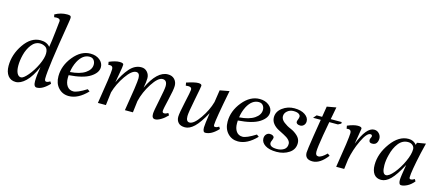

<svg xmlns="http://www.w3.org/2000/svg" viewBox="-52 -1263 4133 1807"><g transform="rotate(15 2015.0 -360.0)"><path d="M110.8 -145.5Q110.8 -97.7 125 -71.3Q139.2 -44.9 163.1 -44.9Q187 -44.9 229 -94.7Q271 -144.5 302.7 -211.4Q334 -278.3 334 -323.2Q334 -368.2 309.6 -383.8Q285.2 -399.4 256.8 -399.9Q208 -399.9 173.8 -355.5Q139.6 -310.5 125 -252Q110.4 -193.4 110.8 -145.5ZM470.2 -707Q470.2 -692.9 462.9 -650.9Q386.7 -194.8 387.2 -94.2Q387.2 -67.4 403.8 -66.9Q420.9 -66.9 440.9 -80.1L453.1 -60.1Q388.2 9.8 331.1 9.8Q300.8 9.8 300.8 -44.9Q300.8 -99.6 315.9 -186Q272 -85 222.2 -37.6Q172.9 9.8 125 9.8Q77.1 9.8 49.8 -25.4Q22.9 -61 22.9 -120.1Q22.9 -231 91.3 -330.6Q159.7 -430.2 252.9 -430.2Q314 -430.2 346.2 -391.1Q356 -447.3 366.7 -546.9Q377.9 -646 377.9 -650.9Q377.9 -674.8 342.8 -674.8Q327.6 -674.8 318.8 -672.9L313 -698.2Q370.1 -730.5 432.1 -730Q452.1 -730 460.9 -725.6Q469.7 -721.2 470.2 -707Z M737.8 -399.9Q671.9 -399.9 628.4 -318.8Q602.5 -268.1 595.7 -212.9Q690.9 -219.7 742.7 -254.4Q794.4 -289.1 794.4 -337.9Q794.4 -363.8 780 -381.8Q765.6 -399.9 737.8 -399.9ZM865.7 -332Q865.7 -276.9 798.6 -233.9Q731.4 -190.9 591.8 -181.2Q590.8 -172.4 590.8 -153.8Q590.8 -104 612.3 -74.5Q633.8 -44.9 672.9 -44.9Q711.9 -44.9 799.8 -100.1L821.8 -84Q732.9 8.8 642.6 8.8Q581.5 8.8 541.5 -34.2Q501.5 -77.1 501.5 -147Q501.5 -251 574.5 -340.6Q647.5 -430.2 739.7 -430.2Q793.9 -430.2 829.8 -401.6Q865.7 -373 865.7 -332Z M1500.5 -317.4Q1500.5 -375 1456.5 -375Q1412.6 -375 1357.4 -290Q1302.2 -205.1 1280.3 -112.8L1266.6 0H1188.5Q1234.4 -271.5 1234.4 -323.2Q1234.4 -375 1198.7 -375Q1155.8 -375 1100.1 -295.4Q1044.4 -215.8 1018.6 -127V-125L1003.4 0H925.3Q972.2 -285.2 972.7 -340.8Q972.7 -373 943.4 -373Q935.5 -373 927.7 -371.1L922.4 -399.9Q984.4 -425.8 1023.4 -425.8Q1062.5 -425.8 1062.5 -408.7Q1063 -391.6 1050.3 -323.7Q1037.6 -255.9 1033.7 -230Q1070.8 -314.9 1121.1 -372.6Q1171.4 -430.2 1234.4 -430.2Q1269.5 -430.7 1292.5 -405.3Q1315.4 -379.9 1315.4 -344.7Q1315.4 -309.6 1303.7 -250Q1388.7 -430.2 1493.7 -430.2Q1534.7 -430.7 1558.6 -405.3Q1582.5 -379.9 1582.5 -341.8Q1582.5 -303.7 1558.6 -204.1Q1534.7 -104.5 1534.7 -85.4Q1534.7 -66.9 1552.2 -66.9Q1569.8 -66.9 1590.3 -80.1L1602.5 -60.1Q1571.8 -27.8 1539.1 -8.8Q1506.3 10.3 1484.4 9.8Q1452.1 9.8 1452.6 -35.2Q1452.6 -61 1476.6 -174.3Q1500.5 -287.6 1500.5 -317.4Z M1973.1 9.8Q1949.2 9.8 1949.2 -36.1Q1949.2 -64 1966.3 -179.2Q1910.2 -76.2 1864.7 -33.2Q1819.3 9.8 1775.4 9.8Q1731.4 9.8 1710.4 -12.7Q1689.5 -35.2 1689.5 -69.3Q1689.5 -103.5 1714.4 -215.8Q1739.3 -328.1 1739.7 -344.7Q1740.2 -361.3 1730.5 -367.2Q1721.2 -373 1705.6 -373Q1689.9 -373 1682.1 -371.1L1677.2 -399.9Q1755.4 -425.8 1790 -425.8Q1824.7 -425.8 1824.2 -407.2Q1824.2 -396 1797.9 -264.2Q1771.5 -132.3 1771.5 -99.1Q1771.5 -44.9 1805.2 -44.9Q1847.2 -44.9 1903.8 -127Q1960.4 -209 1983.4 -292L2001.5 -411.1L2093.3 -428.2Q2035.2 -132.3 2035.2 -84Q2035.2 -66.9 2048.3 -66.9Q2066.4 -66.9 2086.4 -80.1L2098.1 -60.1Q2033.2 9.8 1973.1 9.8Z M2386.2 -399.9Q2320.3 -399.9 2276.9 -318.8Q2251 -268.1 2244.1 -212.9Q2339.4 -219.7 2391.1 -254.4Q2442.9 -289.1 2442.9 -337.9Q2442.9 -363.8 2428.5 -381.8Q2414.1 -399.9 2386.2 -399.9ZM2514.2 -332Q2514.2 -276.9 2447 -233.9Q2379.9 -190.9 2240.2 -181.2Q2239.3 -172.4 2239.3 -153.8Q2239.3 -104 2260.7 -74.5Q2282.2 -44.9 2321.3 -44.9Q2360.4 -44.9 2448.2 -100.1L2470.2 -84Q2381.3 8.8 2291 8.8Q2230 8.8 2189.9 -34.2Q2149.9 -77.1 2149.9 -147Q2149.9 -251 2222.9 -340.6Q2295.9 -430.2 2388.2 -430.2Q2442.4 -430.2 2478.3 -401.6Q2514.2 -373 2514.2 -332Z M2840.8 -123Q2841.8 -60.1 2789.8 -25.1Q2737.8 9.8 2666.5 9.8Q2595.2 9.8 2555.7 -16.1Q2516.1 -42 2516.1 -81.1Q2516.1 -106 2530.5 -121.6Q2544.9 -137.2 2564.5 -137.2Q2584 -137.2 2595.5 -129.6Q2606.9 -122.1 2606.9 -111.6Q2606.9 -101.1 2599.4 -84Q2591.8 -66.9 2591.8 -58.1Q2591.8 -17.1 2664.1 -17.1Q2704.1 -17.1 2732.4 -35.6Q2760.7 -54.2 2759.8 -93Q2758.8 -131.8 2689.9 -166Q2661.1 -180.2 2631.6 -196Q2602.1 -211.9 2581.5 -237.5Q2561 -263.2 2560.1 -296.9Q2559.1 -354 2610.1 -392.1Q2661.1 -430.2 2726.1 -430.2Q2791 -430.2 2829.6 -404.1Q2868.2 -377.9 2868.2 -340.8Q2868.2 -316.9 2853.5 -302Q2838.9 -287.1 2819.3 -287.1Q2799.8 -287.1 2789.3 -294.4Q2778.8 -301.8 2778.8 -312.3Q2778.8 -322.8 2785.4 -337.9Q2792 -353 2792 -366.9Q2792 -380.9 2775.4 -391.8Q2758.8 -402.8 2724.4 -402.8Q2689.9 -402.8 2664.6 -381.3Q2639.2 -359.9 2639.6 -329.6Q2640.1 -299.3 2671.6 -274.7Q2703.1 -250 2740 -235.1Q2776.9 -220.2 2808.3 -191.2Q2839.8 -162.1 2840.8 -123Z M3058.6 -50.8Q3089.4 -50.8 3138.7 -100.1L3160.6 -84Q3090.8 8.8 3017.3 8.8Q2943.8 8.8 2943.4 -57.1Q2943.4 -79.1 2966.3 -226.1L2992.7 -389.2H2917.5L2944.3 -419.9H2997.6L3014.6 -523.9L3104.5 -540Q3103.5 -537.1 3100.6 -520Q3097.7 -502.9 3092 -474.4Q3086.4 -445.8 3081.5 -419.9H3188.5V-404.8L3159.7 -389.2H3075.7L3051.3 -253.9Q3030.3 -129.9 3030.3 -90.3Q3030.3 -50.8 3058.6 -50.8Z M3503.4 -430.2Q3533.2 -430.2 3552.2 -408.7Q3571.3 -387.7 3571.3 -361.3Q3571.3 -335 3558.6 -316.4Q3545.9 -297.9 3515.6 -297.9Q3485.4 -297.9 3485.4 -326.2Q3485.4 -335 3491.2 -346.4Q3497.1 -357.9 3497.1 -362.8Q3497.1 -379.9 3479.5 -379.9Q3444.3 -379.9 3399.9 -286.9Q3355.5 -193.8 3337.4 -96.2L3325.2 0H3247.1Q3293.9 -285.2 3294.4 -340.8Q3294.4 -373 3265.1 -373Q3257.3 -373 3249.5 -371.1L3244.1 -399.9Q3306.2 -425.8 3345.2 -425.8Q3384.3 -425.8 3384.3 -407.2Q3384.3 -400.4 3359.4 -254.9Q3427.2 -430.2 3503.4 -430.2Z M3840.8 -399.9Q3786.6 -399.9 3749.5 -352.5Q3712.4 -305.2 3694.8 -231.9Q3681.2 -180.7 3681.2 -132.8Q3681.6 -45.4 3719.7 -44.9Q3748.5 -44.9 3793.5 -98.6Q3837.9 -152.3 3871.1 -224.6Q3904.3 -296.9 3903.8 -346.2Q3903.8 -369.1 3885.7 -384.8Q3867.7 -400.4 3840.8 -399.9ZM3954.1 -66.9Q3972.2 -66.9 3992.2 -80.1L4003.9 -60.1Q3974.1 -23.9 3940.4 -6.8Q3906.7 10.3 3881.8 9.8Q3857.9 9.8 3857.9 -36.1Q3857.9 -64.9 3878.9 -187Q3821.8 -79.1 3776.9 -34.7Q3731.9 9.8 3686 9.8Q3640.1 9.8 3615.7 -22.5Q3591.8 -55.2 3591.8 -111.8Q3591.8 -221.7 3668 -326.2Q3744.1 -430.7 3838.9 -430.2Q3887.7 -430.2 3917 -393.1L3922.9 -415L4006.8 -429.2L3982.9 -330.1Q3940.9 -139.2 3940.9 -84Q3940.9 -66.9 3954.1 -66.9Z"/></g></svg>

Font: Unna-Italic
Style: Italic
Weight: 400
Italic angle: -8°
Designer: Jorge de Buen U.
Foundry: Omnibus-Type
Version: Version 2.006;PS 002.006;hotconv 1.0.70;makeotf.lib2.5.58329